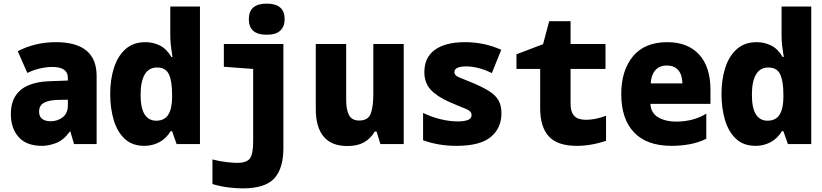

<svg xmlns="http://www.w3.org/2000/svg" viewBox="-20 -796 4544 1061"><path d="M213 10Q126 10 83 -38.5Q40 -87 40 -165Q40 -228 66.5 -267.5Q93 -307 140.5 -326Q188 -345 250 -347L355 -351V-366Q355 -426 269 -426Q238 -426 202 -418Q166 -410 131 -393L78 -513Q174 -563 289 -563Q514 -563 514 -376V0H389L369 -69H366Q330 -20 288.5 -5Q247 10 213 10ZM260 -126Q298 -126 326.5 -148Q355 -170 355 -215V-245L302 -244Q250 -243 223 -228Q196 -213 196 -179Q196 -152 213 -139Q230 -126 260 -126Z M778 10Q710 10 668.5 -29.5Q627 -69 608 -134Q589 -199 589 -276Q589 -357 610 -422Q631 -487 674 -525Q717 -563 784 -563Q826 -563 863.5 -544.5Q901 -526 927 -481H933Q927 -519 924 -545.5Q921 -572 921 -601V-760H1085V0H956L931 -71H923Q897 -29 859 -9.5Q821 10 778 10ZM843 -129Q889 -129 910 -162.5Q931 -196 931 -259V-274Q931 -347 913.5 -385Q896 -423 848 -423Q802 -423 779.5 -384Q757 -345 757 -273Q757 -198 779.5 -163.5Q802 -129 843 -129Z M1454 -604Q1355 -604 1355 -690Q1355 -776 1454 -776Q1553 -776 1553 -690Q1553 -650 1529 -627Q1505 -604 1454 -604ZM1321 245Q1285 245 1240.5 239.5Q1196 234 1154 221V85Q1191 95 1229.5 99.5Q1268 104 1290 104Q1344 104 1361.5 79Q1379 54 1379 -15V-415L1217 -427V-553H1546V23Q1546 135 1495.5 190Q1445 245 1321 245Z M1900 11Q1812 11 1768.5 -41Q1725 -93 1725 -193V-553H1893V-244Q1893 -188 1909 -159Q1925 -130 1965 -130Q2015 -130 2029 -169Q2043 -208 2043 -277V-553H2211V0H2082L2061 -69H2051Q2028 -30 1991.5 -9.5Q1955 11 1900 11Z M2502 10Q2454 10 2408 2.5Q2362 -5 2318 -21V-172Q2365 -149 2415.5 -137Q2466 -125 2510 -125Q2545 -125 2565.5 -133Q2586 -141 2586 -160Q2586 -182 2554 -194.5Q2522 -207 2462 -233Q2394 -263 2359.5 -301Q2325 -339 2325 -397Q2325 -479 2383.5 -521Q2442 -563 2550 -563Q2599 -563 2648 -553.5Q2697 -544 2750 -521L2698 -392Q2658 -412 2622 -420.5Q2586 -429 2557 -429Q2491 -429 2491 -397Q2491 -379 2517 -368.5Q2543 -358 2604 -333Q2654 -311 2686.5 -290Q2719 -269 2735 -241Q2751 -213 2751 -170Q2751 -88 2692 -39Q2633 10 2502 10Z M3167 10Q3061 10 3013 -42Q2965 -94 2965 -199V-415H2834V-496L2981 -552L3015 -679H3133V-553H3326V-415H3133V-226Q3133 -183 3147 -163.5Q3161 -144 3180.5 -139Q3200 -134 3217 -134Q3241 -134 3266.5 -138.5Q3292 -143 3329 -156V-18Q3288 -4 3247 3Q3206 10 3167 10Z M3692 10Q3554 10 3483.5 -64.5Q3413 -139 3413 -276Q3413 -406 3477.5 -484.5Q3542 -563 3668 -563Q3780 -563 3843 -495Q3906 -427 3906 -300V-222H3574Q3577 -171 3617.5 -147.5Q3658 -124 3716 -124Q3763 -124 3805.5 -135Q3848 -146 3883 -168V-29Q3840 -8 3791 1Q3742 10 3692 10ZM3751 -335Q3750 -384 3727.5 -409Q3705 -434 3666 -434Q3623 -434 3600.5 -407Q3578 -380 3576 -335Z M4156 10Q4088 10 4046.5 -29.5Q4005 -69 3986 -134Q3967 -199 3967 -276Q3967 -357 3988 -422Q4009 -487 4052 -525Q4095 -563 4162 -563Q4204 -563 4241.5 -544.5Q4279 -526 4305 -481H4311Q4305 -519 4302 -545.5Q4299 -572 4299 -601V-760H4463V0H4334L4309 -71H4301Q4275 -29 4237 -9.5Q4199 10 4156 10ZM4221 -129Q4267 -129 4288 -162.5Q4309 -196 4309 -259V-274Q4309 -347 4291.5 -385Q4274 -423 4226 -423Q4180 -423 4157.5 -384Q4135 -345 4135 -273Q4135 -198 4157.5 -163.5Q4180 -129 4221 -129Z"/></svg>

Font: Noto Sans Mono SemiCondensed Black
Style: Regular
Weight: 900
Width: 4
Designer: Monotype Design Team
Foundry: Monotype Imaging Inc.
Version: Version 2.014; ttfautohint (v1.8.4.7-5d5b)